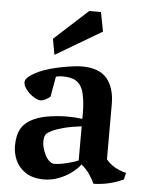

<svg xmlns="http://www.w3.org/2000/svg" viewBox="-52 -753 611 809"><g transform="rotate(5 253.0 -349.0)"><path d="M104 -238.3Q129.9 -249.5 167 -254.9Q204.1 -260.3 239.7 -260.3Q272.9 -260.3 303.2 -256.3V-282.7Q303.2 -327.1 294.7 -363.5Q286.1 -399.9 260.7 -415.5Q251.5 -421.4 236.6 -424.3Q221.7 -427.2 205.6 -427.2Q191.4 -427.2 176.8 -423.8L161.6 -337.9Q152.3 -329.6 140.6 -324Q128.9 -318.4 120.6 -318.4Q108.4 -318.4 90.6 -329.8Q72.8 -341.3 59.8 -357.9Q46.9 -374.5 46.9 -389.2Q46.9 -401.9 63.5 -414.6Q80.1 -427.2 102.5 -437.5Q142.6 -455.1 198 -465.6Q253.4 -476.1 282.7 -476.1Q356 -476.1 388.7 -436.8Q421.4 -397.5 421.4 -329.1V-95.7Q449.7 -59.6 506.3 -45.4L500 -17.1Q440.4 10.7 374 12.2Q362.3 -11.7 349.1 -30.3Q335.9 -48.8 316.4 -64.5Q302.7 -45.4 278.8 -27.8Q254.9 -10.3 225.1 1Q195.3 12.2 164.1 12.2Q117.2 12.2 87.2 -7.3Q57.1 -26.9 43.7 -56.6Q30.3 -86.4 30.3 -117.7Q30.3 -165 47.4 -193.4Q64.5 -221.7 104 -238.3ZM202.1 -57.1Q222.7 -57.1 253.4 -64.5Q284.2 -71.8 303.2 -80.6V-224.6Q260.7 -219.7 229 -211.4Q197.3 -203.1 179.2 -194.1Q161.1 -185.1 155.8 -178.7Q147.9 -168.5 147.9 -147Q147.9 -123.5 159.7 -97.2Q171.4 -70.8 187 -62Q192.4 -57.1 202.1 -57.1ZM292.5 -711.4H342.3L357.9 -629.9L162.6 -514.6L150.4 -581.5Z"/></g></svg>

Font: Vesper Libre Medium
Style: Regular
Weight: 500
Designer: Robert Keller & Kimya Gandhi
Foundry: Mota Italic
Version: Version 1.058